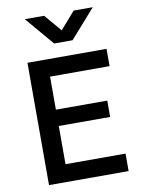

<svg xmlns="http://www.w3.org/2000/svg" viewBox="-100 -1013 813 1082"><g transform="rotate(-10 306.0 -472.0)"><path d="M91 0V-700H543.5V-601H203V-412H497V-318.5H203V-100H546.5V0ZM258 -781 119 -944.5H229.5L313 -846.5L398.5 -944.5H508L363.5 -781Z"/></g></svg>

Font: Geologica
Style: Regular
Weight: 400
Designer: Sindre Bremnes, Frode Helland
Foundry: Monokrom Skriftforlag AS
Version: Version 1.010; ttfautohint (v1.8.4.7-5d5b);gftools[0.9.28]